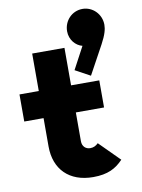

<svg xmlns="http://www.w3.org/2000/svg" viewBox="-96 -943 752 1019"><g transform="rotate(-10 280.0 -433.5)"><path d="M323 11C402 11 446 -13 485 -54L377 -162C365 -150 352 -143 334 -143C310 -143 291 -159 291 -188V-343H443V-489H291V-691H117V-489H13V-343H117V-190C117 -67 194 11 323 11ZM320 -775C320 -729 351 -694 387 -685L323 -565L404 -521L488 -675C514 -723 521 -752 521 -775C521 -833 475 -878 421 -878C363 -878 320 -831 320 -775Z"/></g></svg>

Font: MV Cash ExtraBold
Style: Regular
Weight: 800
Designer: Rodrigo Fuenzalida
Foundry: fragTYPE
Version: Version 1.100;Glyphs 3.1.2 (3151)